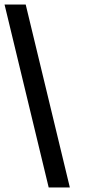

<svg xmlns="http://www.w3.org/2000/svg" viewBox="-22 -772 398 844"><path d="M-2 -752H91L285 52H192Z"/></svg>

Font: Pathway Extreme 28pt
Style: Bold
Weight: 700
Designer: Eduardo Rodriguez Tunni
Foundry: Eduardo Rodriguez Tunni
Version: Version 1.001;gftools[0.9.26]